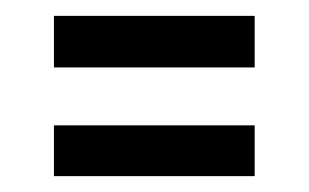

<svg xmlns="http://www.w3.org/2000/svg" viewBox="-20 -420 389 242"><path d="M48 -335V-400H301V-335ZM48 -198V-262H301V-198Z"/></svg>

Font: Bricolage Grotesque 12pt Condensed Light
Style: Regular
Weight: 300
Width: 3
Designer: Mathieu Triay
Foundry: Atelier Triay
Version: Version 1.001; ttfautohint (v1.8.4.7-5d5b);gftools[0.9.33.de